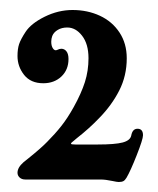

<svg xmlns="http://www.w3.org/2000/svg" viewBox="-20 -644 316 384"><path d="M205 -282Q191 -285 181 -285H30.5Q23.5 -285 19.2 -289Q15 -293 15 -298.5Q15 -309 27 -319.5L37 -327.5Q63 -348.5 74.5 -360.5Q90 -376 102.5 -391.8Q115 -407.5 127.5 -430Q142.5 -457 149.8 -479.8Q157 -502.5 157 -527.5Q157 -556 144.2 -572.5Q131.5 -589 114.5 -589Q103.5 -589 95.5 -584.2Q87.5 -579.5 84.5 -572Q82.5 -566.5 82.5 -560.5Q82.5 -552 86 -547Q89.5 -542 94 -544Q99 -546.5 102.5 -546.5Q109 -546.5 113 -541.2Q117 -536 117 -526Q117 -504.5 102.8 -491Q88.5 -477.5 66.5 -477.5Q41.5 -477.5 28.2 -494.2Q15 -511 15 -532Q15 -546 18.2 -555.8Q21.5 -565.5 31 -580Q42 -597 69.2 -610.5Q96.5 -624 125 -624Q155 -624 179.8 -612.5Q204.5 -601 219 -579Q233.5 -557 233.5 -527.5Q233.5 -492.5 218.5 -463Q203.5 -433.5 178.5 -408Q158.5 -387 133.5 -367.5L127 -362Q122 -358.5 122 -356.5Q122 -355 130.5 -355H176Q210 -355 225.2 -359Q240.5 -363 242.5 -373Q245 -386.5 255 -386.5Q266 -386.5 266 -373.5Q266 -365.5 253.5 -333.8Q241 -302 233 -288.5Q230 -283.5 226.8 -281.8Q223.5 -280 217.5 -280Q214 -280 205 -282Z"/></svg>

Font: Raigarh
Style: Regular
Weight: 400
Designer: jaikishan Patel
Foundry: MagicType
Version: Version 1.000;FEAKit 1.0